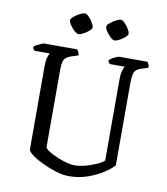

<svg xmlns="http://www.w3.org/2000/svg" viewBox="-96 -989 930 1070"><g transform="rotate(10 368.5 -454.5)"><path d="M367 0Q334 0 294 -12Q254 -24 217 -41.5Q180 -59 155 -77Q130 -95 127 -108V-578Q127 -613 133 -631.5Q139 -650 144 -655H57Q54 -658 50.5 -662.5Q47 -667 46 -675Q51 -681 62.5 -687.5Q74 -694 86 -699Q98 -704 103 -704H289Q293 -700 297.5 -692Q302 -684 303 -672L262 -659Q232 -649 224 -630.5Q216 -612 216 -572V-135Q226 -122 247.5 -110Q269 -98 295 -87.5Q321 -77 345.5 -71Q370 -65 387 -65Q415 -65 448.5 -74Q482 -83 510.5 -96Q539 -109 551 -121V-578Q551 -611 557 -630.5Q563 -650 568 -655H483Q480 -658 476.5 -662.5Q473 -667 473 -675Q478 -681 489.5 -688Q501 -695 512.5 -699.5Q524 -704 530 -704H687Q690 -700 694.5 -691.5Q699 -683 699 -672L658 -659Q630 -650 622 -631.5Q614 -613 614 -567V-106Q599 -86 562 -61.5Q525 -37 474.5 -18.5Q424 0 367 0ZM485 -789Q476 -789 462 -802Q448 -815 437.5 -831Q427 -847 427 -857Q427 -866 441.5 -878Q456 -890 473.5 -899.5Q491 -909 501 -909Q511 -909 524 -895.5Q537 -882 547 -865.5Q557 -849 557 -840Q557 -831 543.5 -819Q530 -807 513 -798Q496 -789 485 -789ZM280 -789Q272 -789 258 -801.5Q244 -814 233 -830.5Q222 -847 222 -857Q222 -866 237 -878.5Q252 -891 270 -900Q288 -909 298 -909Q307 -909 320 -896Q333 -883 343 -866.5Q353 -850 353 -840Q353 -831 339.5 -819Q326 -807 309 -798Q292 -789 280 -789Z"/></g></svg>

Font: Texturina Light
Style: Regular
Weight: 300
Designer: Guillermo Torres Carreño
Foundry: Omnibus-Type
Version: Version 1.002; ttfautohint (v1.8.3)